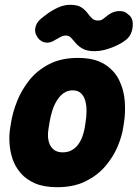

<svg xmlns="http://www.w3.org/2000/svg" viewBox="-20 -760 573 799"><path d="M492 -225Q486.6 -190.8 468.9 -149Q451.2 -107.2 418.8 -68.9Q386.4 -30.6 336.8 -5.8Q287.2 19 218.2 19Q163 19 125.7 2.9Q88.4 -13.2 65.4 -40.4Q42.4 -67.6 31.9 -99.7Q21.4 -131.8 19.5 -164.7Q17.6 -197.6 22 -225L26 -250Q32.6 -292 51.1 -338.8Q69.6 -385.6 102.2 -426.5Q134.8 -467.4 184.8 -493.2Q234.8 -519 303.8 -519Q372.8 -519 414.3 -493.2Q455.8 -467.4 475.8 -426.5Q495.8 -385.6 499.2 -338.8Q502.6 -292 496 -250ZM336 -250Q340 -274.8 340.1 -298.5Q340.2 -322.2 334.6 -341.6Q329 -361 316.3 -372.5Q303.6 -384 282.2 -384Q260.8 -384 244.8 -372.5Q228.8 -361 216.7 -341.6Q204.6 -322.2 197.3 -298.5Q190 -274.8 186 -250L182 -225Q178.6 -207.2 179.8 -189.8Q181 -172.4 187.7 -157.9Q194.4 -143.4 207.5 -134.7Q220.6 -126 241.4 -126Q262.2 -126 278 -134.7Q293.8 -143.4 304.7 -157.9Q315.6 -172.4 322.1 -189.8Q328.6 -207.2 332 -225ZM135.2 -606.8Q123.2 -623.2 126.8 -643.6Q130.4 -664 148.4 -680.4Q161.6 -691.6 181.1 -705.5Q200.6 -719.4 224.2 -729.7Q247.8 -740 271.8 -740Q302.4 -740 318.6 -729.4Q334.8 -718.8 344.3 -705.4Q353.8 -692 364.5 -682.3Q375.2 -672.6 394.8 -675Q404 -676.2 414.7 -685.4Q425.4 -694.6 435.2 -701Q454.6 -714 477.9 -714Q501.2 -714 514.8 -698.8L519.8 -694.8Q530.8 -684.4 532.3 -665.3Q533.8 -646.2 527.5 -627.3Q521.2 -608.4 507 -596.4Q483.8 -576.8 445 -561.9Q406.2 -547 374.2 -547Q342.6 -547 324.7 -557Q306.8 -567 296.1 -579.5Q285.4 -592 276.6 -602Q267.8 -612 254.2 -612Q243 -612 232.7 -606.6Q222.4 -601.2 210.6 -594.4Q191 -580.8 171.1 -582.8Q151.2 -584.8 138.2 -601.8Z"/></svg>

Font: Winky Sans
Style: Italic
Weight: 400
Italic angle: -8.97852°
Designer: Simon Atzbach
Foundry: typofactur
Version: Version 1.205